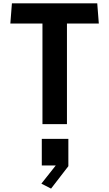

<svg xmlns="http://www.w3.org/2000/svg" viewBox="-20 -750 660 1160"><path d="M236.5 0H384.5V-608H577L567.5 -730H52L42.5 -608H236.5ZM232.5 249.5H317L230 359.5L288.5 389.5L393 254V89H232.5Z"/></svg>

Font: Monaspace Krypton
Style: Bold
Weight: 700
Designer: Riley Cran & the Lettermatic Team
Foundry: Lettermatic
Version: Version 1.200 (Monaspace Krypton)